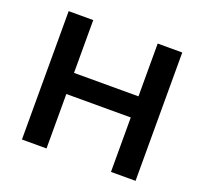

<svg xmlns="http://www.w3.org/2000/svg" viewBox="-122 -848 1054 991"><g transform="rotate(20 405.0 -352.5)"><path d="M93 0V-705H228V-415H582V-705H717V0H582V-299H228V0Z"/></g></svg>

Font: Nunito Sans 8pt
Style: Bold
Weight: 700
Version: Version 3.101;gftools[0.9.27]